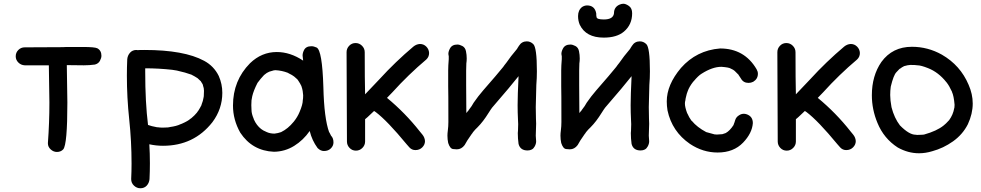

<svg xmlns="http://www.w3.org/2000/svg" viewBox="-20 -794 5244 1026"><path d="M284 18Q266 18 251 4.5Q236 -9 236 -28V-30Q244 -138 244 -246L241 -445H112Q92 -446 78 -460Q64 -474 64 -493Q64 -513 78 -527Q92 -541 112 -541L315 -542L336 -543Q356 -543 421 -543Q486 -543 500 -536Q522 -524 522 -496Q522 -484 514 -469Q506 -454 487 -449Q458 -445 428 -445L337 -446L340 -246Q340 -22 318 4Q305 18 284 18Z M756 -429V-410Q756 -247 771 -126H772Q787 -120 819 -114H823Q834 -112 850 -112L876 -113Q877 -113 879.5 -113.5Q882 -114 884 -114Q886 -114 887 -115Q924 -120 944 -130L952 -133Q986 -148 997 -159Q998 -159 999.5 -160.5Q1001 -162 1003 -163Q1019 -176 1033 -193L1034 -195Q1039 -200 1049 -218L1057 -233V-235Q1065 -254 1068 -274L1069 -280Q1070 -294 1070 -309Q1070 -323 1065 -336Q1065 -343 1054 -358V-359Q1043 -370 1038 -374Q1038 -375 1037 -375Q1036 -375 1036 -376Q1021 -386 1001 -396H1000Q974 -406 925 -417L900 -421Q828 -429 756 -429ZM752 -527Q964 -527 1071 -469Q1123 -441 1149 -388Q1168 -345 1168 -298Q1168 -212 1115 -141Q1016 -15 851 -15Q814 -15 778 -23Q781 28 781 78Q781 121 779 163Q777 184 764 198Q751 212 730 212Q711 212 696 198Q681 184 681 163Q683 121 683 80Q683 -39 670.5 -156Q658 -273 658 -390Q658 -434 660 -478Q662 -498 675 -512.5Q688 -527 709 -527L715 -526Q721 -527 752 -527Z M1324 -204Q1324 -207 1323 -208ZM1447 -80Q1465 -82 1482 -88Q1519 -106 1549 -143Q1550 -143 1550 -144Q1570 -169 1581 -196Q1598 -236 1598 -258Q1600 -267 1600 -285Q1599 -297 1597.5 -307.5Q1596 -318 1590 -336Q1590 -337 1589 -337Q1586 -345 1574 -363Q1571 -366 1569 -370Q1554 -384 1552 -385Q1542 -393 1523 -402Q1520 -403 1518 -405Q1487 -417 1452 -419Q1450 -418 1443 -418L1419 -411Q1406 -406 1391 -393Q1372 -373 1356 -351Q1335 -310 1328 -280Q1325 -260 1324 -258L1323 -232L1324 -206Q1324 -187 1335 -161Q1335 -159 1337 -155Q1351 -124 1375 -105Q1379 -103 1387 -97L1406 -88Q1424 -80 1447 -80ZM1598 -258 1599 -263V-259ZM1444 17Q1328 12 1264 -85Q1225 -154 1225 -230Q1225 -364 1316 -456Q1378 -516 1459 -516Q1531 -516 1600 -470L1597 -497Q1597 -511 1604 -525Q1614 -547 1644 -547Q1657 -547 1672 -540Q1702 -525 1708 -329Q1712 -161 1739 -87H1740L1749 -69Q1762 -56 1762 -33Q1762 -15 1748 -1Q1734 13 1711 13Q1693 13 1677 -3Q1647 -44 1635 -94Q1601 -45 1552 -14.5Q1503 16 1444 17Z M1882 11Q1862 11 1848 -3.5Q1834 -18 1834 -38Q1832 -368 1832 -515Q1832 -535 1846 -549.5Q1860 -564 1880 -564Q1900 -564 1914.5 -549.5Q1929 -535 1929 -515Q1929 -366 1931 -290Q1970 -330 2008 -371Q2093 -464 2189 -545Q2205 -558 2224 -559Q2244 -559 2258 -545Q2272 -531 2273 -511Q2273 -490 2258 -476Q2162 -395 2077 -301L2048 -271Q2145 -191 2223 -92L2237 -75Q2250 -59 2251 -40Q2251 -21 2236.5 -6.5Q2222 8 2200 8Q2181 8 2168 -6L2153 -23Q2050 -148 1988 -195L1979 -201Q1933 -157 1931 -157V-38Q1931 -18 1916.5 -3.5Q1902 11 1882 11Z M2799 10Q2760 10 2751 -25Q2747 -54 2747 -83Q2747 -88 2748 -95.5Q2749 -103 2749 -131L2748 -154Q2746 -193 2746 -232Q2746 -284 2751 -387Q2712 -337 2609 -218L2607 -215Q2604 -212 2602 -208L2591 -191Q2562 -144 2532 -114Q2519 -102 2507 -87Q2507 -86 2506 -85Q2505 -84 2504 -82Q2503 -80 2500 -77Q2473 -39 2463 -19Q2446 4 2421 4Q2418 4 2401.5 2.5Q2385 1 2375 -30Q2371 -49 2371 -69Q2371 -82 2373 -96Q2376 -119 2376 -142Q2376 -309 2375 -334V-418Q2375 -442 2378 -478V-495L2377 -498Q2376 -501 2376 -506Q2376 -519 2384 -534Q2395 -556 2424 -556Q2436 -556 2451 -548Q2466 -540 2470 -520.5Q2474 -501 2474 -482Q2474 -468 2472 -455L2471 -417V-338Q2472 -308 2472 -191L2474 -192L2480 -200Q2481 -200 2481.5 -201Q2482 -202 2483 -203Q2484 -204 2484 -205Q2503 -229 2511 -245Q2535 -280 2562 -311Q2639 -399 2667 -434Q2669 -437 2672 -440.5Q2675 -444 2675 -445L2686 -459Q2714 -499 2731 -518L2744 -534V-535L2753 -549Q2768 -573 2795 -573Q2814 -573 2829 -559Q2849 -542 2849 -413Q2849 -377 2846 -340Q2843 -253 2843 -222L2844 -161L2845 -133L2843 -69L2845 -39Q2845 -25 2837 -11Q2826 10 2799 10Z M3403 10Q3364 10 3355 -25Q3351 -54 3351 -83Q3351 -88 3352 -95.5Q3353 -103 3353 -131L3352 -154Q3350 -193 3350 -232Q3350 -284 3355 -387Q3316 -337 3213 -218L3211 -215Q3208 -212 3206 -208L3195 -191Q3166 -144 3136 -114Q3123 -102 3111 -87Q3111 -86 3110 -85Q3109 -84 3108 -82Q3107 -80 3104 -77Q3077 -39 3067 -19Q3050 4 3025 4Q3022 4 3005.5 2.5Q2989 1 2979 -30Q2975 -49 2975 -69Q2975 -82 2977 -96Q2980 -119 2980 -142Q2980 -309 2979 -334V-418Q2979 -442 2982 -478V-495L2981 -498Q2980 -501 2980 -506Q2980 -519 2988 -534Q2999 -556 3028 -556Q3040 -556 3055 -548Q3070 -540 3074 -520.5Q3078 -501 3078 -482Q3078 -468 3076 -455L3075 -417V-338Q3076 -308 3076 -191L3078 -192L3084 -200Q3085 -200 3085.5 -201Q3086 -202 3087 -203Q3088 -204 3088 -205Q3107 -229 3115 -245Q3139 -280 3166 -311Q3243 -399 3271 -434Q3273 -437 3276 -440.5Q3279 -444 3279 -445L3290 -459Q3318 -499 3335 -518L3348 -534V-535L3357 -549Q3372 -573 3399 -573Q3418 -573 3433 -559Q3453 -542 3453 -413Q3453 -377 3450 -340Q3447 -253 3447 -222L3448 -161L3449 -133L3447 -69L3449 -39Q3449 -25 3441 -11Q3430 10 3403 10ZM3206 -593Q3111 -593 3078 -662Q3069 -683 3069 -708Q3069 -740 3091 -757Q3104 -765 3117 -765Q3158 -765 3166 -723Q3166 -708 3168 -702Q3170 -690 3207 -690Q3257 -690 3261 -723Q3261 -756 3290 -769Q3301 -774 3311 -774Q3324 -774 3341 -762Q3358 -750 3358 -723Q3358 -662 3314 -625Q3276 -593 3206 -593Z M3815 21Q3736 21 3667 -25Q3571 -91 3547 -204Q3543 -228 3543 -252Q3543 -341 3619 -431Q3702 -525 3828 -535Q3958 -535 4023 -424Q4030 -412 4030 -400Q4030 -372 4005 -357Q3993 -351 3980 -351Q3952 -351 3939 -375L3927 -393V-394L3906 -415Q3900 -421 3884 -428Q3875 -434 3835 -437Q3787 -437 3729 -400Q3712 -390 3687 -360Q3686 -358 3684 -357Q3663 -330 3655 -307L3650 -293Q3642 -263 3642 -255Q3640 -251 3640 -240Q3640 -222 3652 -189L3653 -188Q3662 -167 3675 -149L3677 -148Q3705 -114 3754 -88Q3757 -88 3758 -87Q3759 -86 3798 -76L3811 -75L3840 -77L3858 -83Q3880 -95 3900 -126L3901 -130Q3905 -139 3908 -150Q3913 -169 3931 -179Q3942 -186 3955 -186Q3961 -186 3968 -184Q4003 -173 4003 -136Q3999 -82 3951 -32Q3900 21 3815 21Z M4184 11Q4164 11 4150 -3.5Q4136 -18 4136 -38Q4134 -368 4134 -515Q4134 -535 4148 -549.5Q4162 -564 4182 -564Q4202 -564 4216.5 -549.5Q4231 -535 4231 -515Q4231 -366 4233 -290Q4272 -330 4310 -371Q4395 -464 4491 -545Q4507 -558 4526 -559Q4546 -559 4560 -545Q4574 -531 4575 -511Q4575 -490 4560 -476Q4464 -395 4379 -301L4350 -271Q4447 -191 4525 -92L4539 -75Q4552 -59 4553 -40Q4553 -21 4538.5 -6.5Q4524 8 4502 8Q4483 8 4470 -6L4455 -23Q4352 -148 4290 -195L4281 -201Q4235 -157 4233 -157V-38Q4233 -18 4218.5 -3.5Q4204 11 4184 11Z M4891 25Q4832 25 4777 -6Q4703 -54 4669 -137Q4639 -209 4639 -285Q4639 -389 4690 -463Q4749 -544 4853 -544Q4938 -544 5013 -502Q5112 -445 5156 -341Q5178 -291 5178 -241Q5178 -186 5152 -130Q5124 -75 5072.5 -38.5Q5021 -2 4962 14Q4926 25 4891 25ZM4881 -73Q4897 -73 4908 -74L4918 -75Q4986 -94 5022 -123Q5034 -132 5051 -151Q5051 -152 5052 -152Q5073 -181 5079 -215Q5079 -218 5080 -218L5081 -234Q5077 -282 5067 -303V-305L5066 -306Q5053 -335 5038 -354Q5038 -355 5037 -355Q4995 -408 4939 -430Q4901 -445 4883 -445Q4871 -447 4845 -447Q4833 -447 4809 -440V-439Q4800 -435 4794.5 -430.5Q4789 -426 4787 -426L4770 -408Q4755 -393 4740 -331Q4737 -310 4737 -286Q4737 -259 4744 -221Q4759 -163 4789 -124Q4838 -74 4873 -74Z"/></svg>

Font: Bad Comic
Style: Regular
Weight: 400
Designer: GGBotNet
Foundry: f0n7
Version: 0.9